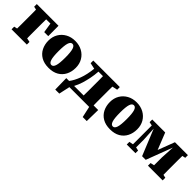

<svg xmlns="http://www.w3.org/2000/svg" viewBox="171 -1481 2620 2620"><g transform="rotate(45 1481.0 -171.5)"><path d="M23 -436V-487H442L443 -288H365L343 -430H261Q260 -393 260 -351Q260 -309 260 -277V-210Q260 -179 260 -139Q260 -99 261 -63L318 -51V0H23V-51L69 -61Q70 -97 70 -138Q70 -179 70 -210V-277Q70 -308 70 -349Q70 -390 69 -426Z M751 16Q665 16 606 -18.5Q547 -53 517 -113Q487 -173 487 -247Q487 -322 521 -379.5Q555 -437 614.5 -470Q674 -503 751 -503Q828 -503 887.5 -470.5Q947 -438 981 -380.5Q1015 -323 1015 -247Q1015 -171 984.5 -111.5Q954 -52 895.5 -18Q837 16 751 16ZM751 -39Q784 -39 799.5 -87Q815 -135 815 -244Q815 -353 799.5 -400.5Q784 -448 751 -448Q718 -448 702.5 -400.5Q687 -353 687 -244Q687 -135 702.5 -87Q718 -39 751 -39Z M1222 -174Q1212 -142 1199.5 -112.5Q1187 -83 1173 -57H1357Q1358 -94 1358 -136.5Q1358 -179 1358 -210V-277Q1358 -309 1358 -351Q1358 -393 1357 -430H1270Q1265 -357 1252 -293.5Q1239 -230 1222 -174ZM1113 -436V-487H1625V-436L1549 -420Q1548 -385 1548 -346Q1548 -307 1548 -277V-210Q1548 -179 1548 -136.5Q1548 -94 1549 -57H1638L1634 160H1556L1521 0H1139L1104 160H1026L1022 -57H1077Q1122 -116 1155 -205Q1188 -294 1201 -417Z M1937 16Q1851 16 1792 -18.5Q1733 -53 1703 -113Q1673 -173 1673 -247Q1673 -322 1707 -379.5Q1741 -437 1800.5 -470Q1860 -503 1937 -503Q2014 -503 2073.5 -470.5Q2133 -438 2167 -380.5Q2201 -323 2201 -247Q2201 -171 2170.5 -111.5Q2140 -52 2081.5 -18Q2023 16 1937 16ZM1937 -39Q1970 -39 1985.5 -87Q2001 -135 2001 -244Q2001 -353 1985.5 -400.5Q1970 -448 1937 -448Q1904 -448 1888.5 -400.5Q1873 -353 1873 -244Q1873 -135 1888.5 -87Q1904 -39 1937 -39Z M2246 0V-51L2304 -62V-425L2251 -436V-487H2501L2597 -245L2689 -487H2939V-436L2893 -426Q2892 -390 2892 -349Q2892 -308 2892 -277V-210Q2892 -179 2892 -138Q2892 -97 2893 -61L2939 -51V0H2655V-51L2710 -63V-212L2721 -415L2577 -35H2507L2353 -413L2364 -211V-62L2414 -51V0Z"/></g></svg>

Font: Source Serif 4 Black
Style: Regular
Weight: 900
Designer: Frank Grießhammer
Foundry: Adobe
Version: Version 4.005;hotconv 1.1.0;makeotfexe 2.6.0